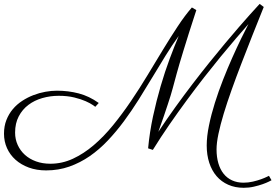

<svg xmlns="http://www.w3.org/2000/svg" viewBox="-59 -728 1371 955"><path d="M1291.5 168.5Q1290 169.4 1278.3 175.3Q1266.6 181.2 1247.6 188Q1228.5 194.8 1204.1 200.4Q1179.7 206.1 1153.3 206.1Q1110.4 206.1 1076.2 190.9Q1042 175.8 1018.3 148.2Q994.6 120.6 981.9 81.8Q969.2 43 969.2 -4.4Q969.2 -49.8 980.5 -104.2Q991.7 -158.7 1009.8 -216.3Q1027.8 -273.9 1050.5 -331.5Q1073.2 -389.2 1096.4 -441.2Q1119.6 -493.2 1140.6 -536.4Q1161.6 -579.6 1176.8 -608.4Q1149.4 -577.1 1114.3 -536.4Q1079.1 -495.6 1039.3 -447Q999.5 -398.4 956.5 -343.5Q913.6 -288.6 869.9 -229.2Q826.2 -169.9 783.2 -107.7Q740.2 -45.4 701.2 17.6L677.7 9.8Q685.1 -69.8 701.9 -148.2Q718.8 -226.6 740 -299.1Q761.2 -371.6 784.9 -435.3Q808.6 -499 830.1 -549.3Q797.4 -504.4 764.9 -451.9Q732.4 -399.4 699.2 -344Q666 -288.6 630.9 -232.7Q595.7 -176.8 557.6 -125.2Q519.5 -73.7 477.3 -29.1Q435.1 15.6 387.5 48.6Q339.8 81.5 285.9 100.6Q231.9 119.6 170.4 119.6Q123 119.6 84.5 105.5Q45.9 91.3 18.3 66.7Q-9.3 42 -24.2 8.8Q-39.1 -24.4 -39.1 -63Q-39.1 -100.6 -27.1 -131.1Q-15.1 -161.6 4.9 -185.3Q24.9 -209 51.5 -226.3Q78.1 -243.7 107.4 -254.9Q136.7 -266.1 166.7 -271.5Q196.8 -276.9 224.1 -276.9Q280.8 -276.9 332.5 -263.4Q384.3 -250 432.1 -215.8L415 -196.8Q414.6 -197.3 402.3 -205.8Q390.1 -214.4 367.2 -224.6Q344.2 -234.9 310.3 -243.2Q276.4 -251.5 232.9 -251.5Q190.9 -251.5 151.6 -240.2Q112.3 -229 82.3 -206.3Q52.2 -183.6 34.2 -149.2Q16.1 -114.7 16.1 -68.4Q16.1 -35.2 29.1 -6.8Q42 21.5 64.9 42.2Q87.9 63 120.1 74.7Q152.3 86.4 191.4 86.4Q250 86.4 303.7 61.5Q357.4 36.6 407.2 -5.9Q457 -48.3 503.2 -105Q549.3 -161.6 592 -224.6Q634.8 -287.6 674.8 -354Q714.8 -420.4 752.4 -482.2Q790 -543.9 825.7 -597.9Q861.3 -651.9 895.5 -690.9L917.5 -677.7Q896 -612.3 880.4 -562.7Q864.7 -513.2 853.3 -475.6Q841.8 -438 833.7 -410.6Q825.7 -383.3 819.8 -361.8Q814 -340.3 809.3 -323Q804.7 -305.7 800 -288.6Q795.4 -271.5 789.6 -252.4Q783.7 -233.4 775.4 -208.3Q767.1 -183.1 755.9 -150.1Q744.6 -117.2 728.5 -72.3Q769.5 -134.3 812.7 -194.3Q856 -254.4 898.9 -310.5Q941.9 -366.7 983.2 -418Q1024.4 -469.2 1061.3 -513.2Q1098.1 -557.1 1129.2 -593Q1160.2 -628.9 1183.1 -654.3Q1206.1 -679.7 1219 -693.8Q1231.9 -708 1232.4 -708.5L1252.9 -693.4Q1224.1 -622.1 1195.8 -550.5Q1167.5 -479 1141.4 -411.1Q1115.2 -343.3 1092.8 -280.3Q1070.3 -217.3 1053.7 -162.4Q1037.1 -107.4 1027.6 -62.3Q1018.1 -17.1 1018.1 15.1Q1018.1 53.2 1027.1 84Q1036.1 114.7 1053.2 136.2Q1070.3 157.7 1095.5 169.2Q1120.6 180.7 1152.3 180.7Q1176.3 180.7 1199 175.3Q1221.7 169.9 1239.3 163.6Q1256.8 157.2 1267.6 151.9Q1278.3 146.5 1278.8 146.5Z"/></svg>

Font: Parisienne
Style: Regular
Weight: 400
Designer: Astigmatic (AOETI)
Foundry: Astigmatic (AOETI)
Version: Version 1.000